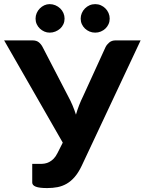

<svg xmlns="http://www.w3.org/2000/svg" viewBox="-32 -926 718 953"><path d="M666 -725.5 373.5 -103Q357.5 -69.5 339 -48Q320.5 -26.5 299.2 -14.2Q278 -2 254 2.8Q230 7.5 202.5 7.5Q163 7.5 145.5 0.5Q128 -6.5 128 -20V-112.5H168.5Q178.5 -112.5 189.8 -114.2Q201 -116 212.2 -121.8Q223.5 -127.5 234 -138Q244.5 -148.5 253.5 -166.5L279.5 -218L-11.5 -725.5H129.5Q149 -725.5 160.5 -716.2Q172 -707 179.5 -692.5L305.5 -449.5Q318 -426.5 327.8 -403.5Q337.5 -380.5 345 -357Q358.5 -404 381 -449.5L492 -692.5Q498 -704.5 510.2 -715Q522.5 -725.5 541.5 -725.5ZM288.5 -833.5Q288.5 -819 282.8 -806.2Q277 -793.5 266.8 -784.2Q256.5 -775 243 -769.5Q229.5 -764 214.5 -764Q200.5 -764 188 -769.5Q175.5 -775 165.8 -784.2Q156 -793.5 150.2 -806.2Q144.5 -819 144.5 -833.5Q144.5 -848 150.2 -861.2Q156 -874.5 165.8 -884.2Q175.5 -894 188 -899.8Q200.5 -905.5 214.5 -905.5Q229.5 -905.5 243 -899.8Q256.5 -894 266.8 -884.2Q277 -874.5 282.8 -861.2Q288.5 -848 288.5 -833.5ZM512.5 -833.5Q512.5 -819 506.8 -806.2Q501 -793.5 491.2 -784.2Q481.5 -775 468.5 -769.5Q455.5 -764 440.5 -764Q425.5 -764 412.5 -769.5Q399.5 -775 389.8 -784.2Q380 -793.5 374.2 -806.2Q368.5 -819 368.5 -833.5Q368.5 -848 374.2 -861.2Q380 -874.5 389.8 -884.2Q399.5 -894 412.5 -899.8Q425.5 -905.5 440.5 -905.5Q455.5 -905.5 468.5 -899.8Q481.5 -894 491.2 -884.2Q501 -874.5 506.8 -861.2Q512.5 -848 512.5 -833.5Z"/></svg>

Font: Lato 2
Style: Regular
Weight: 800
Designer: Lukasz Dziedzic with Adam Twardoch and Botio Nikoltchev
Foundry: tyPoland Lukasz Dziedzic
Version: Version 2.015; 2015-08-06; http://www.latofonts.com/